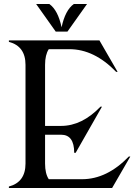

<svg xmlns="http://www.w3.org/2000/svg" viewBox="-20 -939 676 959"><path d="M160.6 -918.9H226.6Q269.5 -888.2 287.6 -802.7Q305.7 -888.2 348.6 -918.9H414.6L316.9 -781.2H258.3ZM24.4 0V-7.3Q107.4 -29.3 107.4 -122.1V-615.2Q107.4 -708 24.4 -730V-737.3H476.6L567.4 -580.1H560.1Q450.7 -693.4 326.2 -693.4H223.6Q205.1 -665 205.1 -615.2V-310.1H285.2Q389.6 -310.1 481.9 -406.2H489.3L357.9 -175.8H350.6Q350.6 -266.1 285.2 -266.1H205.1V-122.1Q205.1 -71.8 223.6 -43.9H389.6Q514.2 -43.9 623.5 -157.2H630.9L540 0Z"/></svg>

Font: Modern Antiqua
Style: Book
Weight: 400
Designer: Wojciech Kalinowski "wmk69" (wmk69@o2.pl)
Foundry: Wojciech Kalinowski "wmk69" (wmk69@o2.pl)
Version: Version 3.1.0; 2021-05-28